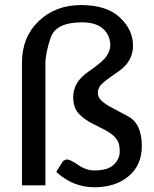

<svg xmlns="http://www.w3.org/2000/svg" viewBox="-20 -749 624 776"><path d="M553.2 -158.7Q553.2 -82 500.2 -37.1Q447.3 7.8 360.8 7.8Q274.9 7.8 207.5 -54.2L229.5 -89.8Q237.8 -104.5 251 -104.5Q263.7 -104.5 295.9 -82.3Q328.1 -60.1 361.3 -60.1Q416 -60.1 439.9 -83.5Q463.9 -106.9 463.9 -135.7Q463.9 -164.1 456.1 -178.5Q448.2 -192.9 434.8 -203.9Q421.4 -214.8 404.5 -223.6Q387.7 -232.4 355.5 -248.5Q323.2 -264.6 299.6 -288.3Q275.9 -312 275.9 -356.9Q275.9 -417 336.2 -458.5Q396.5 -500 411.1 -522.9Q425.8 -545.9 425.8 -565.4Q425.8 -605.5 397.2 -632.1Q368.7 -658.7 311.5 -658.7Q205.6 -658.7 184.6 -596.2Q163.6 -533.7 163.6 -492.2V0H68.8V-495.1Q68.8 -599.1 136.5 -663.8Q204.1 -728.5 307.6 -728.5Q411.1 -728.5 464.4 -678.5Q517.6 -628.4 517.6 -564.5Q517.6 -500.5 459 -460.4Q400.4 -420.4 387.9 -406Q375.5 -391.6 375.5 -374Q375.5 -356.4 388.7 -343.5Q401.9 -330.6 421.4 -319.6Q440.9 -308.6 497.1 -279.1Q553.2 -249.5 553.2 -158.7Z"/></svg>

Font: Lato-Medium
Style: Regular
Weight: 500
Designer: Lukasz Dziedzic
Foundry: tyPoland Lukasz Dziedzic
Version: Version 2.006; 2014-01-15